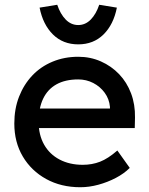

<svg xmlns="http://www.w3.org/2000/svg" viewBox="-20 -775 626 805"><path d="M317 10Q236 10 173.5 -24.5Q111 -59 75.5 -119Q40 -179 40 -257Q40 -319 60 -370Q80 -421 115.5 -458.5Q151 -496 200.5 -516.5Q250 -537 308 -537Q359 -537 403 -517.5Q447 -498 479.5 -464Q512 -430 529.5 -383.5Q547 -337 546 -282L545 -238H116L93 -320H456L441 -303V-327Q438 -360 419 -386Q400 -412 371 -427Q342 -442 308 -442Q254 -442 217 -421.5Q180 -401 161 -361.5Q142 -322 142 -264Q142 -209 165 -168.5Q188 -128 230 -106Q272 -84 327 -84Q366 -84 399.5 -97Q433 -110 472 -144L524 -71Q500 -47 465.5 -29Q431 -11 392.5 -0.5Q354 10 317 10ZM308 -589Q244 -589 202 -630.5Q160 -672 146 -743L220 -755Q233 -716 255.5 -693Q278 -670 308 -670Q338 -670 360.5 -693Q383 -716 396 -755L470 -743Q456 -672 414 -630.5Q372 -589 308 -589Z"/></svg>

Font: Lexend Medium
Style: Regular
Weight: 500
Designer: Bonnie Shaver-Troup, Thomas Jockin
Foundry: Lexend
Version: Version 1.005